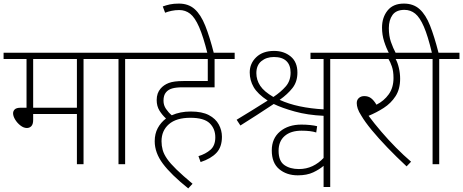

<svg xmlns="http://www.w3.org/2000/svg" viewBox="-20 -916 2583 1071"><path d="M446 -587V0H409V-280H165V-247Q165 -223 155 -212.5Q145 -202 130 -202Q112 -202 94 -216Q76 -230 64.5 -249Q53 -268 53 -284Q53 -297 62.5 -306Q72 -315 95 -315H128V-587H0V-622H559V-587ZM409 -587H165V-315H409Z M678 -587V0H641V-587H544V-622H791V-587Z M1087 -45Q1127 -57 1154 -80.5Q1181 -104 1181 -150Q1181 -198 1149.5 -228.5Q1118 -259 1042 -259Q963 -259 922 -223Q881 -187 881 -128Q881 -103 887.5 -79.5Q894 -56 912 -30Q930 -4 964.5 29.5Q999 63 1054 109L1030 135Q934 58 888.5 -3Q843 -64 843 -128Q843 -170 860 -201.5Q877 -233 906 -255Q885 -274 869.5 -299Q854 -324 854 -358Q854 -397 876 -422Q893 -442 921 -453Q949 -464 1003 -464H1139V-587H776V-622H1289V-587H1177V-429H999Q962 -429 940 -422.5Q918 -416 906 -401Q892 -385 892 -354Q892 -329 906 -308.5Q920 -288 938 -273Q985 -294 1044 -294Q1107 -294 1145 -274Q1183 -254 1200.5 -221.5Q1218 -189 1218 -153Q1218 -96 1187.5 -63.5Q1157 -31 1099 -12Z M1138 -615Q1114 -712 1090.5 -765.5Q1067 -819 1040.5 -839.5Q1014 -860 980 -860Q957 -860 936.5 -855.5Q916 -851 901 -845L888 -880Q907 -887 928 -891.5Q949 -896 978 -896Q1031 -896 1065.5 -865.5Q1100 -835 1125 -772.5Q1150 -710 1174 -615Z M1822 -587V127H1785V9Q1762 29 1727 45.5Q1692 62 1641 62Q1579 62 1537.5 27.5Q1496 -7 1496 -77Q1496 -144 1542 -182.5Q1588 -221 1661 -221Q1687 -221 1710.5 -218.5Q1734 -216 1749 -212L1744 -177Q1729 -182 1708.5 -184.5Q1688 -187 1662 -187Q1602 -187 1568 -157.5Q1534 -128 1534 -75Q1534 -18 1566 4.5Q1598 27 1647 27Q1689 27 1723.5 10.5Q1758 -6 1785 -35V-270Q1696 -274 1624 -294Q1552 -314 1507 -336Q1459 -304 1413 -274.5Q1367 -245 1321 -216L1300 -248Q1337 -270 1383.5 -299Q1430 -328 1473 -355Q1417 -392 1395 -430Q1373 -468 1373 -512Q1373 -562 1409.5 -597Q1446 -632 1509 -632Q1564 -632 1601.5 -601Q1639 -570 1639 -511Q1639 -460 1611.5 -425Q1584 -390 1540 -359Q1590 -336 1652 -323Q1714 -310 1785 -306V-587H1712V-622H1935V-587ZM1505 -375Q1547 -403 1574 -434Q1601 -465 1601 -511Q1601 -553 1577.5 -575.5Q1554 -598 1508 -598Q1466 -598 1438 -575Q1410 -552 1410 -508Q1410 -470 1431.5 -437.5Q1453 -405 1505 -375Z M2273 -14 2248 12Q2191 -41 2141 -93Q2091 -145 2053.5 -190.5Q2016 -236 1996 -270Q1981 -293 1975.5 -310Q1970 -327 1970 -341Q1970 -359 1982 -369.5Q1994 -380 2012 -380Q2034 -380 2049.5 -368.5Q2065 -357 2080 -332Q2122 -353 2148.5 -390Q2175 -427 2175 -481Q2175 -519 2166 -545Q2157 -571 2147 -587H1920V-622H2311V-587H2187Q2198 -567 2205 -537Q2212 -507 2212 -477Q2212 -419 2186.5 -379.5Q2161 -340 2120.5 -314Q2080 -288 2036 -270Q2068 -227 2107 -181.5Q2146 -136 2188.5 -93Q2231 -50 2273 -14Z M2152 -615Q2134 -649 2122.5 -685.5Q2111 -722 2111 -762Q2111 -819 2142 -857.5Q2173 -896 2233 -896Q2286 -896 2320.5 -865Q2355 -834 2379 -773Q2403 -712 2426 -622H2543V-587H2430V0H2393V-587H2296V-622H2389Q2367 -715 2344.5 -767Q2322 -819 2296 -840Q2270 -861 2236 -861Q2190 -861 2169.5 -832.5Q2149 -804 2149 -759Q2149 -716 2160.5 -682.5Q2172 -649 2190 -615Z"/></svg>

Font: Noto Sans Devanagari ExtraLight
Style: Regular
Weight: 200
Designer: Jelle Bosma - Monotype Design Team
Foundry: Monotype Imaging Inc.
Version: Version 2.004; ttfautohint (v1.8.4.7-5d5b)